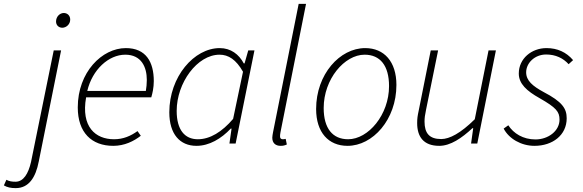

<svg xmlns="http://www.w3.org/2000/svg" viewBox="-139 -740 3005 990"><path d="M-58 230C9 230 45 176 61 92L176 -480H138L21 95C7 156 -18 197 -59 197C-77 197 -92 195 -106 187L-119 216C-102 226 -83 230 -58 230ZM182 -597C203 -597 223 -615 223 -639C223 -660 208 -673 190 -673C170 -673 150 -655 150 -629C150 -610 164 -597 182 -597Z M445 12C503 12 551 -12 587 -40L570 -64C535 -39 497 -22 449 -22C353 -22 278 -86 305 -238H641C647 -258 654 -288 654 -322C654 -420 614 -492 510 -492C387 -492 262 -368 262 -186C262 -57 333 12 445 12ZM311 -271C337 -381 421 -458 507 -458C590 -458 618 -394 618 -328C618 -307 616 -290 613 -271Z M874 12C940 12 1002 -25 1051 -77H1055L1044 0H1076L1173 -480H1141L1122 -413H1118C1093 -460 1051 -492 994 -492C862 -492 734 -345 734 -161C734 -48 789 12 874 12ZM881 -22C814 -22 772 -70 772 -168C772 -313 878 -458 993 -458C1039 -458 1078 -433 1114 -370L1063 -127C1006 -60 944 -22 881 -22Z M1308 12C1321 12 1329 10 1340 5L1334 -24C1326 -22 1323 -22 1319 -22C1309 -22 1305 -28 1305 -36C1305 -41 1305 -47 1307 -57L1439 -720H1401L1269 -59C1267 -48 1265 -37 1265 -30C1265 -2 1282 12 1308 12Z M1653 12C1783 12 1905 -123 1905 -302C1905 -422 1842 -492 1744 -492C1613 -492 1491 -357 1491 -178C1491 -57 1555 12 1653 12ZM1656 -22C1576 -22 1530 -78 1530 -183C1530 -332 1637 -458 1741 -458C1821 -458 1867 -402 1867 -296C1867 -148 1760 -22 1656 -22Z M2126 12C2184 12 2242 -28 2297 -79H2301L2290 0H2322L2418 -480H2380L2309 -125C2236 -53 2179 -23 2136 -23C2075 -23 2050 -53 2050 -113C2050 -132 2052 -146 2058 -175L2120 -480H2082L2020 -170C2014 -142 2012 -129 2012 -105C2012 -36 2044 12 2126 12Z M2617 12C2710 12 2783 -43 2783 -130C2783 -180 2761 -215 2663 -266C2608 -296 2574 -324 2574 -367C2574 -415 2618 -459 2677 -459C2726 -459 2765 -440 2793 -409L2816 -430C2781 -471 2735 -492 2679 -492C2602 -492 2536 -438 2536 -361C2536 -308 2577 -271 2643 -234C2729 -185 2746 -164 2746 -123C2746 -65 2688 -21 2622 -21C2558 -21 2509 -52 2482 -94L2458 -77C2485 -25 2548 12 2617 12Z"/></svg>

Font: Source Sans Pro Light
Style: Italic
Weight: 300
Italic angle: -11°
Designer: Paul D. Hunt
Foundry: Adobe Systems Incorporated
Version: Version 3.006;hotconv 1.0.111;makeotfexe 2.5.65597